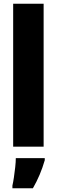

<svg xmlns="http://www.w3.org/2000/svg" viewBox="-20 -780 303 1021"><path d="M212 0H50V-760H212ZM218 72Q195 152 155 221H46V207Q50 190 54 163Q58 136 61 108.5Q64 81 64 61H218Z"/></svg>

Font: Noto Sans Sinhala ExtraCondensed Black
Style: Regular
Weight: 900
Width: 2
Designer: Jelle Bosma - Monotype Design Team
Foundry: Monotype Imaging Inc.
Version: Version 2.006; ttfautohint (v1.8.4.7-5d5b)